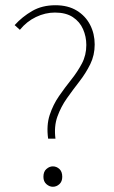

<svg xmlns="http://www.w3.org/2000/svg" viewBox="-20 -702 434 734"><path d="M164 -172Q157 -223 170 -262.5Q183 -302 205.5 -334.5Q228 -367 252 -397Q276 -427 293 -459Q310 -491 310 -530Q310 -562 297.5 -590.5Q285 -619 258.5 -636.5Q232 -654 190 -654Q153 -654 117.5 -637Q82 -620 56 -588L36 -606Q65 -638 103 -660Q141 -682 192 -682Q240 -682 273.5 -661.5Q307 -641 324.5 -607Q342 -573 342 -532Q342 -491 325 -456.5Q308 -422 283.5 -390.5Q259 -359 236 -326.5Q213 -294 199.5 -256.5Q186 -219 192 -172ZM182 12Q169 12 157.5 2Q146 -8 146 -26Q146 -46 157.5 -56Q169 -66 182 -66Q196 -66 207 -56Q218 -46 218 -26Q218 -8 207 2Q196 12 182 12Z"/></svg>

Font: Source Sans 3
Style: Regular
Weight: 200
Designer: Paul D. Hunt
Foundry: Adobe
Version: Version 3.046;hotconv 1.0.118;makeotfexe 2.5.65603